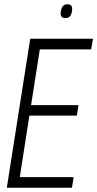

<svg xmlns="http://www.w3.org/2000/svg" viewBox="-20 -882 457 902"><path d="M12 0 122 -700H417L408 -650H167L126 -388H349L341 -339H118L73 -50H326L318 0ZM287 -797Q265 -797 265 -818Q265 -834 272 -848Q279 -862 297 -862Q319 -862 319 -840Q319 -823 312 -810Q305 -797 287 -797Z"/></svg>

Font: Georama SemiCondensed Light
Style: Italic
Weight: 300
Width: 4
Italic angle: -9°
Designer: Jean-Baptiste Levee
Foundry: Production Type
Version: Version 1.000